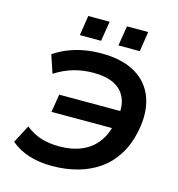

<svg xmlns="http://www.w3.org/2000/svg" viewBox="-130 -1023 1063 1145"><g transform="rotate(15 401.5 -450.0)"><path d="M296 10Q217 10 153.5 -9.5Q90 -29 40 -71L98 -181Q146 -144 195 -129Q244 -114 308 -114Q384 -114 443 -139Q502 -164 539.5 -213.5Q577 -263 592 -339L622 -301H209L227 -412H644L598 -358Q613 -438 591.5 -489.5Q570 -541 519.5 -566Q469 -591 394 -591Q327 -591 270 -574.5Q213 -558 156 -522L119 -633Q163 -662 207.5 -679.5Q252 -697 302 -706Q352 -715 408 -715Q538 -715 620 -666Q702 -617 732.5 -528.5Q763 -440 739 -323Q722 -239 682 -175.5Q642 -112 583.5 -71Q525 -30 451.5 -10Q378 10 296 10ZM492 -787 512 -910H643L624 -787ZM254 -787 273 -910H405L385 -787Z"/></g></svg>

Font: Nunito Sans 7pt SemiExpanded
Style: Bold Italic
Weight: 700
Width: 6
Italic angle: -9°
Designer: Vernon Adams
Foundry: Vernon Adams
Version: Version 3.101;gftools[0.9.27]